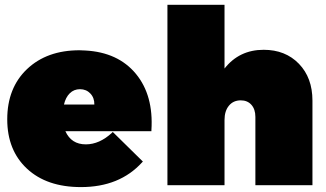

<svg xmlns="http://www.w3.org/2000/svg" viewBox="-20 -762 1340 790"><path d="M9.8 -271Q9.8 -400.4 91.3 -477.8Q172.9 -555.2 307.1 -555.2Q311 -555.2 319.1 -554.7Q327.1 -554.2 331.1 -554.2Q465.8 -546.9 539.1 -458.3Q612.3 -369.6 603 -226.1V-222.2H249Q273.4 -168 333 -168Q389.2 -168 440.9 -215.8L443.8 -219.2L567.9 -97.2L564.9 -94.2Q472.2 7.8 313 7.8Q172.4 7.8 91.1 -67.9Q9.8 -143.6 9.8 -271ZM243.2 -332H368.2Q368.7 -359.4 351.8 -377.2Q335 -395 309.1 -395Q284.2 -395 267.1 -378.2Q250 -361.3 243.2 -332Z M668.9 0V-742.2H903.8V-480Q964.4 -557.1 1064.9 -557.1Q1154.3 -557.1 1210 -499.5Q1265.6 -441.9 1265.6 -348.1V0H1030.8V-280.8Q1030.8 -312.5 1014.4 -330.8Q998 -349.1 970.7 -349.1Q939.9 -349.1 921.9 -327.1Q903.8 -305.2 903.8 -268.1V0Z"/></svg>

Font: Trueno UltraBlack
Style: Regular
Weight: 950
Designer: Julieta Ulanovsky
Foundry: Julieta Ulanovsky
Version: Version 3.001b | FøM Fix